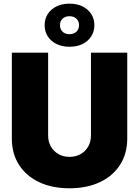

<svg xmlns="http://www.w3.org/2000/svg" viewBox="-20 -1014 756 1044"><path d="M357.9 9.8Q263.7 9.8 193.1 -23.4Q122.6 -56.6 83.5 -117.4Q44.4 -178.2 44.4 -260.7V-727.5H241.7V-277.3Q241.7 -243.2 256.8 -217Q272 -190.9 298.1 -176Q324.2 -161.1 357.9 -161.1Q392.1 -161.1 418.2 -176Q444.3 -190.9 459.5 -217Q474.6 -243.2 474.6 -277.3V-727.5H671.9V-260.7Q671.9 -178.2 632.6 -117.4Q593.3 -56.6 522.7 -23.4Q452.1 9.8 357.9 9.8ZM357.9 -759.8Q317.4 -759.8 286.9 -774.9Q256.3 -790 239.5 -816.7Q222.7 -843.3 222.7 -877Q222.7 -911.1 239.5 -937.5Q256.3 -963.9 286.9 -979Q317.4 -994.1 357.9 -994.1Q398.9 -994.1 429.2 -979Q459.5 -963.9 476.3 -937.5Q493.2 -911.1 493.2 -877Q493.2 -843.3 476.3 -816.7Q459.5 -790 429.2 -774.9Q398.9 -759.8 357.9 -759.8ZM357.9 -828.1Q381.3 -828.1 395.5 -841.6Q409.7 -855 409.7 -877Q409.7 -898.9 395.5 -912.4Q381.3 -925.8 357.9 -925.8Q334.5 -925.8 320.3 -912.4Q306.2 -898.9 306.2 -877Q306.2 -855 320.3 -841.6Q334.5 -828.1 357.9 -828.1Z"/></svg>

Font: Inter 20pt Black
Style: Regular
Weight: 900
Version: Version 4.001;git-66647c0bb